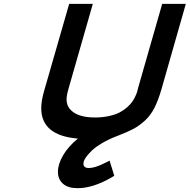

<svg xmlns="http://www.w3.org/2000/svg" viewBox="-20 -714 988 1000"><path d="M210.4 -242.7 340.3 -693.8H463.4L337.4 -253.9Q326.7 -217.8 326.7 -195.8Q326.7 -167.5 342.8 -147.5Q379.4 -102.1 474.6 -102.1Q513.7 -102.1 546.9 -109.4Q580.1 -116.7 602.1 -127.9Q624 -139.2 641.6 -154.8Q659.2 -170.4 668.7 -184.1Q678.2 -197.8 685.3 -213.4Q692.4 -229 694.6 -236.8Q696.8 -244.6 698.2 -251.5Q698.7 -253.4 698.7 -253.9L824.7 -693.8H947.8L820.3 -247.1Q803.7 -189.9 783.9 -151.4Q764.2 -112.8 735.1 -86.2Q706.1 -59.6 675.8 -43.2Q645.5 -26.9 595.7 -7.8Q548.3 9.8 512.2 31.2Q476.1 52.7 457 71.5Q438 90.3 428.5 104Q418.9 117.7 416 127.4Q414.6 133.3 414.6 138.2Q414.6 161.1 442.9 161.1Q475.1 161.1 526.4 134.8L550.8 122.6L575.2 201.7L557.1 212.4Q462.4 266.1 384.3 266.1Q334 266.1 307.9 242.9Q281.7 219.7 281.7 180.7Q281.7 141.1 308.6 95Q335.4 48.8 385.7 7.8Q194.8 -7.8 194.8 -150.4Q194.8 -189.5 210.4 -242.7Z"/></svg>

Font: Cantarell
Style: Bold Italic
Weight: 700
Italic angle: -16°
Designer: Dave Crossland
Version: Version 1.004